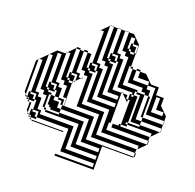

<svg xmlns="http://www.w3.org/2000/svg" viewBox="-145 -853 1175 1155"><g transform="rotate(20 443.0 -276.0)"><path d="M321 -654H325L321 -650ZM525 -642H537V-630H525ZM429 -546H441V-534H429ZM333 -450H345V-438H333ZM753 -366V-438H705V-414H729V-378H741V-366ZM285 -306H277L285 -314V-354H249V-500H273V-510H297V-500H273V-366H297V-342H313L285 -314ZM753 -342V-366H741V-342ZM621 -354H633V-342H621ZM237 -354H249V-342H237ZM321 -342H313L321 -350ZM609 -318H621V-300L579 -342H571V-350L579 -342H609ZM849 -294V-318H801V-390H777V-294ZM561 -246V-270H441V-462H417V-486H393V-700H371L369 -698V-462H393V-438H417V-246ZM141 -258H153V-246H141ZM669 -162H633V-318H621V-342H645V-354H633V-366H537V-558H513V-582H489V-700H465V-702H489V-700H521L571 -650V-642H573V-594H571V-642H537V-678H513V-606H525V-594H537V-582H561V-594H537V-606H525V-630H561V-594H571V-510H585V-500H609V-438H705V-462H633V-500H609V-510H633V-500H671L721 -450H771V-400H821V-350L871 -300V-270H873V-246H871V-270H741V-246H871V-222H873V-198H869L871 -200V-222H741V-246H729V-282H681V-366H657V-378H645V-354H669V-282H705V-222H741V-198H869L825 -154V-150H821L825 -154V-174H669V-186H657V-174H669ZM45 -162H57V-150H45ZM621 -150V-162H633V-150H821V-126H825V-102H821V-126H585V-150ZM561 -294V-318H489V-510H477V-546H441V-700H417V-702H441V-700H465V-558H489V-534H513V-342H571V-150H561V-102H821V-100L777 -56V-54H775L777 -56V-78H537V-222H393V-414H381V-450H345V-654H325L369 -698V-702H393V-700H417V-510H429V-498H441V-486H465V-294ZM93 -66H105V-54H93ZM777 -6H771V-30H489V-174H345V-366H321V-390H297V-500H321V-414H333V-402H345V-390H369V-198H513V-54H775L771 -50V-30H777ZM561 42V18H441V-126H261V-150H249V-174H225V-186H201V-222H189V-258H153V-438H129V-222H141V-210H153V-198H177V-186H201V-162H237V-126H261V-102H417V42ZM273 -150H465V-6H771V0H571V150H321V138H561V114H345V-30H141V-66H105V-126H93V-162H57V-366H37L81 -410V-414H85L81 -410V-174H105V-150H129V-78H153V-54H369V90H561V66H393V-78H177V-90H165V-102H153V-174H129V-198H105V-414H85L121 -450H171L177 -456V-462H183L177 -456V-270H201V-246H225V-186H261V-174H273ZM477 -498H441V-510H429V-534H465V-510H477ZM381 -402H345V-414H333V-438H369V-414H381ZM753 -318V-342H741V-318ZM273 -294H271V-300L273 -302V-306H249V-318H237V-342H273V-306H277L273 -302ZM753 -294V-318H741V-294ZM741 -282H729V-378H705V-390H681V-414H585V-500H571V-510H561V-390H657V-378H705V-282H741V-270H753V-294H741ZM189 -210H153V-222H141V-246H177V-222H189ZM741 -186V-198H681V-282H669V-186ZM271 -150V-174H261V-150ZM273 -174H271V-198H249V-270H225V-294H201V-462H183L221 -500H225V-510H249V-500H225V-318H237V-306H249V-294H271V-198H273ZM261 -90V-102H201V-114H189V-126H177V-186H165V-102H177V-90ZM93 -114H57V-126H45V-150H81V-126H93ZM141 -18H105V-30H93V-54H129V-30H141ZM81 -102V-40L91 -30H93V-28L103 -18H105V-16L115 -6H321V0H121L115 -6H105V-16L103 -18H93V-28L91 -30H81V-40L71 -50V-100L69 -102H57V-114H45V-126H33V-138L21 -150V-350L33 -362V-366H37L33 -362V-138L69 -102Z"/></g></svg>

Font: Rubik Broken Fax
Style: Regular
Weight: 400
Designer: Hubert and Fischer, NaN
Foundry: Hubert and Fischer, NaN
Version: Version 2.201